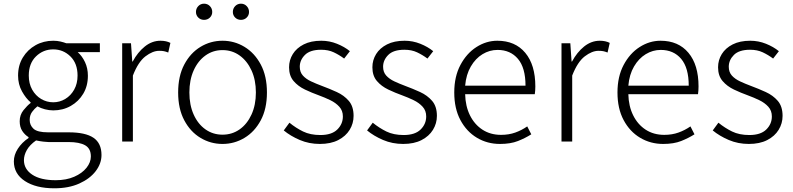

<svg xmlns="http://www.w3.org/2000/svg" viewBox="-20 -768 4305 1042"><path d="M274.9 253.9Q175.3 253.9 115.2 214.6Q55.2 175.3 55.2 107.9Q55.2 72.8 76.7 39.3Q98.1 5.9 134.8 -19V-23.9Q114.7 -36.1 100.8 -57.4Q86.9 -78.6 86.9 -109.9Q86.9 -144.5 107.4 -169.9Q127.9 -195.3 146 -209V-212.9Q120.6 -233.9 99.4 -272Q78.1 -310.1 78.1 -357.9Q78.1 -413.6 104 -456.1Q129.9 -498.5 173.1 -522.7Q216.3 -546.9 269 -546.9Q290.5 -546.9 308.8 -542.5Q327.1 -538.1 339.8 -533.2H522V-484.9H401.9Q425.8 -463.9 441.4 -430.7Q457 -397.5 457 -356.9Q457 -301.8 431.9 -259.5Q406.7 -217.3 364 -193.1Q321.3 -168.9 269 -168.9Q247.1 -168.9 224.1 -174.8Q201.2 -180.7 183.1 -190.9Q166.5 -177.7 153.8 -160.2Q141.1 -142.6 141.1 -117.2Q141.1 -88.4 162.1 -69.1Q183.1 -49.8 241.2 -49.8H353Q443.8 -49.8 487.3 -20.3Q530.8 9.3 530.8 73.2Q530.8 119.6 499.3 160.9Q467.8 202.1 410.4 228Q353 253.9 274.9 253.9ZM269 -212.9Q304.2 -212.9 334.2 -231Q364.3 -249 382.6 -281.7Q400.9 -314.5 400.9 -357.9Q400.9 -423.8 362.1 -461.9Q323.2 -500 269 -500Q214.4 -500 175.3 -461.9Q136.2 -423.8 136.2 -357.9Q136.2 -314.5 154.5 -281.7Q172.9 -249 203.1 -231Q233.4 -212.9 269 -212.9ZM282.2 210Q339.8 210 382.8 191.2Q425.8 172.4 449.5 142.6Q473.1 112.8 473.1 81.1Q473.1 38.1 442.1 20.5Q411.1 2.9 352.1 2.9H243.2Q233.9 2.9 215.1 0.7Q196.3 -1.5 175.8 -5.9Q141.6 18.1 125.7 46.1Q109.9 74.2 109.9 101.1Q109.9 149.9 155 179.9Q200.2 210 282.2 210Z M643.1 0V-533.2H690.9L697.8 -434.1H700.2Q727.1 -484.4 765.9 -515.6Q804.7 -546.9 851.1 -546.9Q882.3 -546.9 904.8 -535.2L893.1 -482.9Q879.4 -488.3 869.6 -490.2Q859.9 -492.2 843.8 -492.2Q808.6 -492.2 769.3 -462.2Q730 -432.1 701.2 -357.9V0Z M1187.5 13.2Q1123 13.2 1068.1 -19.8Q1013.2 -52.7 980 -115.2Q946.8 -177.7 946.8 -266.1Q946.8 -355 980 -417.7Q1013.2 -480.5 1068.1 -513.7Q1123 -546.9 1187.5 -546.9Q1252 -546.9 1306.9 -513.7Q1361.8 -480.5 1395.3 -417.7Q1428.7 -355 1428.7 -266.1Q1428.7 -177.7 1395.3 -115.2Q1361.8 -52.7 1306.9 -19.8Q1252 13.2 1187.5 13.2ZM1187.5 -37.1Q1239.7 -37.1 1280.5 -65.9Q1321.3 -94.7 1345 -146.5Q1368.7 -198.2 1368.7 -266.1Q1368.7 -334 1345 -385.7Q1321.3 -437.5 1280.5 -466.8Q1239.7 -496.1 1187.5 -496.1Q1135.7 -496.1 1095 -466.8Q1054.2 -437.5 1031 -385.7Q1007.8 -334 1007.8 -266.1Q1007.8 -198.2 1031 -146.5Q1054.2 -94.7 1095 -65.9Q1135.7 -37.1 1187.5 -37.1ZM1087.4 -660.2Q1068.8 -660.2 1056.2 -672.6Q1043.5 -685.1 1043.5 -703.1Q1043.5 -721.7 1056.2 -734.9Q1068.8 -748 1087.4 -748Q1106.4 -748 1119.1 -734.9Q1131.8 -721.7 1131.8 -703.1Q1131.8 -685.1 1119.1 -672.6Q1106.4 -660.2 1087.4 -660.2ZM1287.6 -660.2Q1269 -660.2 1256.3 -672.6Q1243.7 -685.1 1243.7 -703.1Q1243.7 -721.7 1256.3 -734.9Q1269 -748 1287.6 -748Q1306.2 -748 1318.8 -734.9Q1331.5 -721.7 1331.5 -703.1Q1331.5 -685.1 1318.8 -672.6Q1306.2 -660.2 1287.6 -660.2Z M1715.8 13.2Q1657.2 13.2 1606.9 -8.3Q1556.6 -29.8 1520 -60.1L1550.8 -102.1Q1585.4 -73.7 1624.8 -54.4Q1664.1 -35.2 1718.8 -35.2Q1779.8 -35.2 1810.3 -64.9Q1840.8 -94.7 1840.8 -136.2Q1840.8 -167.5 1821.5 -188.7Q1802.2 -210 1772.5 -224.4Q1742.7 -238.8 1711.9 -250Q1672.4 -264.2 1635 -282Q1597.7 -299.8 1573.2 -328.4Q1548.8 -356.9 1548.8 -402.8Q1548.8 -441.9 1569.1 -474.6Q1589.4 -507.3 1628.4 -527.1Q1667.5 -546.9 1723.6 -546.9Q1768.1 -546.9 1808.8 -530.5Q1849.6 -514.2 1878.9 -490.2L1847.7 -450.2Q1820.8 -470.2 1791.3 -484.1Q1761.7 -498 1722.7 -498Q1663.1 -498 1635 -470Q1606.9 -441.9 1606.9 -405.8Q1606.9 -376.5 1624 -357.7Q1641.1 -338.9 1668.5 -326.2Q1695.8 -313.5 1727.1 -301.8Q1768.1 -286.6 1807.6 -268.6Q1847.2 -250.5 1873 -220.5Q1898.9 -190.4 1898.9 -139.2Q1898.9 -98.1 1877.7 -63.5Q1856.4 -28.8 1815.7 -7.8Q1774.9 13.2 1715.8 13.2Z M2168 13.2Q2109.4 13.2 2059.1 -8.3Q2008.8 -29.8 1972.2 -60.1L2002.9 -102.1Q2037.6 -73.7 2076.9 -54.4Q2116.2 -35.2 2170.9 -35.2Q2231.9 -35.2 2262.5 -64.9Q2293 -94.7 2293 -136.2Q2293 -167.5 2273.7 -188.7Q2254.4 -210 2224.6 -224.4Q2194.8 -238.8 2164.1 -250Q2124.5 -264.2 2087.2 -282Q2049.8 -299.8 2025.4 -328.4Q2001 -356.9 2001 -402.8Q2001 -441.9 2021.2 -474.6Q2041.5 -507.3 2080.6 -527.1Q2119.6 -546.9 2175.8 -546.9Q2220.2 -546.9 2261 -530.5Q2301.8 -514.2 2331.1 -490.2L2299.8 -450.2Q2272.9 -470.2 2243.4 -484.1Q2213.9 -498 2174.8 -498Q2115.2 -498 2087.2 -470Q2059.1 -441.9 2059.1 -405.8Q2059.1 -376.5 2076.2 -357.7Q2093.3 -338.9 2120.6 -326.2Q2147.9 -313.5 2179.2 -301.8Q2220.2 -286.6 2259.8 -268.6Q2299.3 -250.5 2325.2 -220.5Q2351.1 -190.4 2351.1 -139.2Q2351.1 -98.1 2329.8 -63.5Q2308.6 -28.8 2267.8 -7.8Q2227.1 13.2 2168 13.2Z M2693.4 13.2Q2624.5 13.2 2568.4 -20.3Q2512.2 -53.7 2478.8 -116.2Q2445.3 -178.7 2445.3 -266.1Q2445.3 -352.5 2478.8 -415.5Q2512.2 -478.5 2565.7 -512.7Q2619.1 -546.9 2679.2 -546.9Q2775.9 -546.9 2830.6 -481.4Q2885.3 -416 2885.3 -298.8Q2885.3 -276.4 2882.3 -256.8H2504.4Q2505.9 -191.9 2530.5 -142.1Q2555.2 -92.3 2598.4 -64.2Q2641.6 -36.1 2699.2 -36.1Q2741.7 -36.1 2776.4 -48.6Q2811 -61 2841.3 -82L2863.3 -39.1Q2831.1 -18.6 2791 -2.7Q2751 13.2 2693.4 13.2ZM2504.4 -303.2H2832Q2832 -399.9 2791 -448.5Q2750 -497.1 2680.2 -497.1Q2636.7 -497.1 2598.6 -473.9Q2560.5 -450.7 2535.2 -407.2Q2509.8 -363.8 2504.4 -303.2Z M3027.3 0V-533.2H3075.2L3082 -434.1H3084.5Q3111.3 -484.4 3150.1 -515.6Q3189 -546.9 3235.4 -546.9Q3266.6 -546.9 3289.1 -535.2L3277.3 -482.9Q3263.7 -488.3 3253.9 -490.2Q3244.1 -492.2 3228 -492.2Q3192.9 -492.2 3153.6 -462.2Q3114.3 -432.1 3085.4 -357.9V0Z M3579.1 13.2Q3510.3 13.2 3454.1 -20.3Q3397.9 -53.7 3364.5 -116.2Q3331.1 -178.7 3331.1 -266.1Q3331.1 -352.5 3364.5 -415.5Q3397.9 -478.5 3451.4 -512.7Q3504.9 -546.9 3564.9 -546.9Q3661.6 -546.9 3716.3 -481.4Q3771 -416 3771 -298.8Q3771 -276.4 3768.1 -256.8H3390.1Q3391.6 -191.9 3416.3 -142.1Q3440.9 -92.3 3484.1 -64.2Q3527.3 -36.1 3585 -36.1Q3627.4 -36.1 3662.1 -48.6Q3696.8 -61 3727.1 -82L3749 -39.1Q3716.8 -18.6 3676.8 -2.7Q3636.7 13.2 3579.1 13.2ZM3390.1 -303.2H3717.8Q3717.8 -399.9 3676.8 -448.5Q3635.7 -497.1 3565.9 -497.1Q3522.5 -497.1 3484.4 -473.9Q3446.3 -450.7 3420.9 -407.2Q3395.5 -363.8 3390.1 -303.2Z M4043.9 13.2Q3985.4 13.2 3935.1 -8.3Q3884.8 -29.8 3848.1 -60.1L3878.9 -102.1Q3913.6 -73.7 3952.9 -54.4Q3992.2 -35.2 4046.9 -35.2Q4107.9 -35.2 4138.4 -64.9Q4168.9 -94.7 4168.9 -136.2Q4168.9 -167.5 4149.7 -188.7Q4130.4 -210 4100.6 -224.4Q4070.8 -238.8 4040 -250Q4000.5 -264.2 3963.1 -282Q3925.8 -299.8 3901.4 -328.4Q3877 -356.9 3877 -402.8Q3877 -441.9 3897.2 -474.6Q3917.5 -507.3 3956.5 -527.1Q3995.6 -546.9 4051.8 -546.9Q4096.2 -546.9 4137 -530.5Q4177.7 -514.2 4207 -490.2L4175.8 -450.2Q4148.9 -470.2 4119.4 -484.1Q4089.8 -498 4050.8 -498Q3991.2 -498 3963.1 -470Q3935.1 -441.9 3935.1 -405.8Q3935.1 -376.5 3952.1 -357.7Q3969.2 -338.9 3996.6 -326.2Q4023.9 -313.5 4055.2 -301.8Q4096.2 -286.6 4135.7 -268.6Q4175.3 -250.5 4201.2 -220.5Q4227.1 -190.4 4227.1 -139.2Q4227.1 -98.1 4205.8 -63.5Q4184.6 -28.8 4143.8 -7.8Q4103 13.2 4043.9 13.2Z"/></svg>

Font: Source Han Sans CN Light
Style: Regular
Weight: 300
Designer: Ryoko NISHIZUKA  (kana, bopomofo & ideographs); Paul D. Hunt (Latin, Greek & Cyrillic); Sandoll Communications , Soo-you
Foundry: Adobe
Version: Version 2.000;hotconv 1.0.107;makeotfexe 2.5.65593